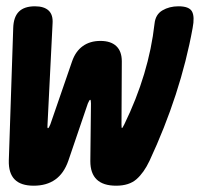

<svg xmlns="http://www.w3.org/2000/svg" viewBox="-20 -580 640 610"><path d="M87 10Q46 10 26.5 -10Q7 -30 8 -70L22 -491Q23 -526 40 -543Q57 -560 91 -560Q120 -560 134.5 -546.5Q149 -533 147 -505L131 -185Q130 -173 132 -173Q132 -173 132 -173Q132 -173 132 -173Q132 -172 133 -173Q135 -173 140 -185L209 -385Q220 -417 243 -433.5Q266 -450 299 -450Q332 -450 349.5 -433.5Q367 -417 367 -385L366 -185Q366 -173 367.5 -173Q369 -173 375 -185Q414 -265 438 -345Q462 -425 471 -505Q474 -534 496 -547Q518 -560 547 -560Q581 -560 590 -543.5Q599 -527 592 -491Q573 -386 538.5 -280Q504 -174 455 -69Q437 -31 413.5 -10.5Q390 10 349 10Q308 10 287.5 -9.5Q267 -29 267 -68L269 -251Q269 -263 266.5 -263Q264 -263 259 -251L197 -69Q183 -29 155.5 -9.5Q128 10 87 10Z"/></svg>

Font: Maple Mono ExtraBold
Style: Italic
Weight: 800
Italic angle: -10°
Monospace: yes
Designer: subframe7536
Version: Version 7.200